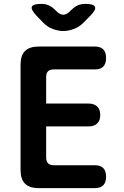

<svg xmlns="http://www.w3.org/2000/svg" viewBox="-20 -970 640 990"><path d="M218 -436.1H436.6Q465 -436.1 481 -420.8Q497 -405.5 497 -377.1Q497 -348.7 481 -333.4Q465 -318.1 436.6 -318.1H218V-158Q218 -138 228 -128Q238 -118 258 -118H469.2Q498.3 -118 512.7 -103.1Q527 -88.1 527 -59Q527 -29.9 512.7 -15Q498.3 0 469.2 0H180Q132 0 109 -23Q86 -46 86 -94V-636Q86 -684 109 -707Q132 -730 180 -730H469.2Q498.3 -730 512.7 -715Q527 -700.1 527 -671Q527 -641.9 512.7 -626.9Q498.3 -612 469.2 -612H258Q236.6 -612 227.3 -602.3Q218 -592.7 218 -572ZM192.8 -950Q214 -950 231 -942.6Q247.9 -935.2 263.4 -919.7L272.2 -911.2Q289 -894.4 305.7 -894.1Q322.5 -893.7 339.3 -910.5L350.8 -921.4Q366.3 -936.6 383.4 -943.3Q400.6 -950 421.8 -950Q463.2 -950 469.8 -934.8Q476.4 -919.7 447.1 -890.4L411.1 -853.7Q389.1 -831 360.2 -820.5Q331.2 -810 306.5 -810Q281.8 -810 252.6 -820.5Q223.5 -831 202.2 -853.7L167.2 -890.1Q138.3 -921.1 144.3 -935.5Q150.4 -950 192.8 -950Z"/></svg>

Font: Maple Mono
Style: Regular
Weight: 400
Monospace: yes
Designer: subframe7536
Version: Version 7.300